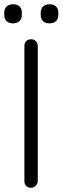

<svg xmlns="http://www.w3.org/2000/svg" viewBox="-21 -885 295 905"><path d="M125 0Q111 0 102.5 -8.5Q94 -17 94 -31V-669Q94 -683 103 -691.5Q112 -700 126 -700Q139 -700 148 -691Q157 -682 157 -669V-31Q156 -18 147 -9Q138 0 125 0ZM-1 -815V-825Q-1 -844 10.5 -854.5Q22 -865 41 -865Q60 -865 71 -854.5Q82 -844 82 -825V-815Q82 -796 71 -785.5Q60 -775 40 -775Q21 -775 10 -785.5Q-1 -796 -1 -815ZM171 -815V-825Q171 -844 182 -854.5Q193 -865 213 -865Q232 -865 243 -854.5Q254 -844 254 -825V-815Q254 -796 243 -785.5Q232 -775 212 -775Q193 -775 182 -785.5Q171 -796 171 -815Z"/></svg>

Font: Quicksand
Style: Regular
Weight: 400
Designer: Andrew Paglinawan
Foundry: Andrew Paglinawan
Version: Version 3.000